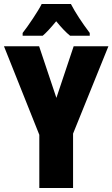

<svg xmlns="http://www.w3.org/2000/svg" viewBox="-20 -947 566 967"><path d="M337 -927H190C173 -892 121 -815 94 -781V-767H195C212 -781 235 -806 263 -840C290 -807 313 -783 333 -767H432V-781C392 -834 360 -883 337 -927ZM264 -454 177 -714H0L178 -268V0H348V-274L526 -714H351Z"/></svg>

Font: Noto Sans Arabic ExtCond Blk
Style: Regular
Weight: 900
Width: 2
Designer: Monotype Design Team, Nadine Chahine, Nizar Qandah and Khaled Hosny
Foundry: Monotype Imaging Inc.
Version: Version 2.012